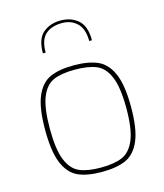

<svg xmlns="http://www.w3.org/2000/svg" viewBox="-115 -853 807 945"><g transform="rotate(-15 289.0 -380.5)"><path d="M70 -266Q70 -377 95 -436Q120 -495 166.5 -516Q213 -537 288 -537Q363 -537 410 -516Q457 -495 482.5 -436Q508 -377 508 -266Q508 -155 482.5 -95.5Q457 -36 410 -15Q363 6 288 6Q213 6 166.5 -15Q120 -36 95 -95.5Q70 -155 70 -266ZM484 -266Q484 -372 461.5 -426Q439 -480 398 -497.5Q357 -515 288 -515Q219 -515 178.5 -497.5Q138 -480 116 -426Q94 -372 94 -266Q94 -160 116 -106Q138 -52 178.5 -34Q219 -16 288 -16Q357 -16 398 -34Q439 -52 461.5 -106Q484 -160 484 -266ZM407 -633H393Q393 -694 363 -723.5Q333 -753 286 -753Q232 -753 201.5 -725.5Q171 -698 171 -633H157Q157 -707 193 -737Q229 -767 283 -767Q336 -767 371.5 -736Q407 -705 407 -633Z"/></g></svg>

Font: Exo Thin
Style: Regular
Weight: 250
Designer: Natanael Gama
Foundry: Natanael Gama
Version: Version 1.500; ttfautohint (v1.6)